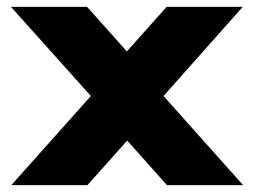

<svg xmlns="http://www.w3.org/2000/svg" viewBox="-20 -540 741 560"><path d="M234 -520 350 -390 466 -520H688L457 -260L689 0H467L351 -130L235 0H13L245 -260L12 -520Z"/></svg>

Font: Non Bureau Extended
Style: Bold
Weight: 700
Width: 7
Designer: Jona Saucedo
Foundry: Non Foundry
Version: Version 1.000; ttfautohint (v1.8.4)